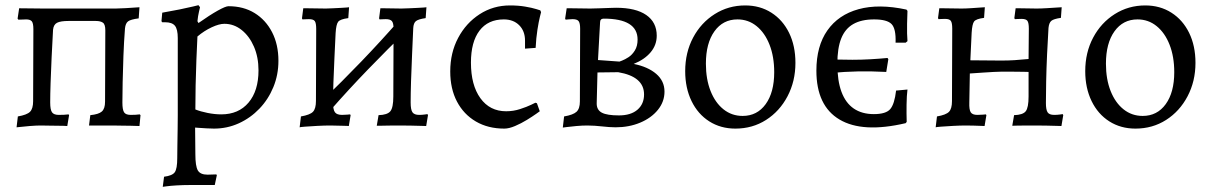

<svg xmlns="http://www.w3.org/2000/svg" viewBox="-20 -485 4680 742"><path d="M44 7 49 -35Q84 -41 96 -53Q108 -65 108 -94L109 -372Q109 -395 103 -402.5Q97 -410 81 -410Q77 -410 68.5 -409.5Q60 -409 51 -409L48 -413L54 -453Q74 -453 102 -452.5Q130 -452 149 -452H427Q440 -452 465.5 -453.5Q491 -455 519 -457L516 -414Q485 -410 475 -402.5Q465 -395 463 -375Q459 -324 457 -269.5Q455 -215 454 -167.5Q453 -120 453 -89Q453 -61 459.5 -51Q466 -41 485 -41Q494 -41 504 -41.5Q514 -42 520 -43L523 -40L519 2Q504 1 484.5 1Q465 1 446.5 0.5Q428 0 415 0H324L329 -40Q361 -43 373.5 -54Q386 -65 386 -92L387 -368Q387 -391 377.5 -397.5Q368 -404 350 -404H245Q214 -404 200.5 -397Q187 -390 185 -370Q182 -317 179.5 -263.5Q177 -210 175.5 -164.5Q174 -119 174 -89Q174 -61 181 -51Q188 -41 207 -41Q217 -41 228 -41.5Q239 -42 245 -43L247 -40L240 2Q226 1 206.5 1Q187 1 168.5 0.5Q150 0 137 0Q121 0 95 2Q69 4 44 7Z M609 237 614 198Q646 194 655.5 180.5Q665 167 665 126Q665 110 665.5 79Q666 48 666.5 14.5Q667 -19 667 -40V-338Q667 -372 656 -385.5Q645 -399 618 -399H607L604 -403L607 -436Q642 -442 674 -448.5Q706 -455 726.5 -460Q747 -465 747 -465L753 -457Q753 -457 749 -440Q745 -423 743 -403L747 -396Q791 -427 821.5 -444Q852 -461 863 -461Q921 -461 964 -434.5Q1007 -408 1031.5 -360.5Q1056 -313 1056 -250Q1056 -196 1036.5 -148.5Q1017 -101 982.5 -65Q948 -29 903 -8.5Q858 12 807 12Q795 12 778 11Q761 10 747.5 9Q734 8 734 8Q734 33 734.5 59Q735 85 735 111Q735 157 744.5 173.5Q754 190 782 190Q790 190 799 189.5Q808 189 816 189L818 192L810 230Q798 230 786 230Q774 230 762.5 230Q751 230 739 230Q727 230 715 230Q687 230 662.5 231.5Q638 233 623.5 235Q609 237 609 237ZM835 -43Q902 -43 940.5 -88.5Q979 -134 979 -213Q979 -264 961.5 -304.5Q944 -345 914 -369Q884 -393 847 -393Q827 -393 798 -379.5Q769 -366 743 -344Q741 -303 739 -254Q737 -205 736 -155Q735 -105 735 -62Q755 -54 782.5 -48.5Q810 -43 835 -43Z M1257 -59 1224 -95Q1301 -169 1376 -247Q1451 -325 1522 -406L1555 -370Q1478 -295 1403 -217.5Q1328 -140 1257 -59ZM1138 7 1143 -35Q1178 -41 1189.5 -53Q1201 -65 1201 -95L1202 -373Q1202 -396 1196.5 -403.5Q1191 -411 1174 -411Q1167 -411 1158 -410.5Q1149 -410 1149 -410L1147 -414L1152 -453Q1152 -453 1167.5 -453Q1183 -453 1203.5 -452.5Q1224 -452 1239 -452Q1251 -452 1266.5 -453Q1282 -454 1296.5 -454.5Q1311 -455 1320 -456Q1329 -457 1329 -457L1326 -415Q1295 -411 1287 -401Q1279 -391 1277 -357Q1275 -313 1272.5 -262.5Q1270 -212 1268.5 -166Q1267 -120 1267 -89Q1267 -61 1274.5 -51Q1282 -41 1302 -41Q1312 -41 1322.5 -42Q1333 -43 1333 -43L1335 -40L1328 2Q1328 2 1320.5 1.5Q1313 1 1302 1Q1291 1 1279 0.5Q1267 0 1257 0Q1234 0 1206.5 1.5Q1179 3 1159 4.5Q1139 6 1138 7ZM1627 2Q1627 2 1610 1.5Q1593 1 1570 0.5Q1547 0 1528 0Q1518 0 1502.5 0Q1487 0 1471.5 0.5Q1456 1 1446 1Q1436 1 1436 1L1443 -40Q1477 -41 1488.5 -55Q1500 -69 1500 -112L1501 -373Q1501 -396 1494.5 -403.5Q1488 -411 1471 -411Q1465 -411 1456 -410.5Q1447 -410 1447 -410L1445 -414L1450 -453Q1450 -453 1464.5 -453Q1479 -453 1498.5 -452.5Q1518 -452 1531 -452Q1545 -452 1561.5 -453Q1578 -454 1593.5 -454.5Q1609 -455 1618.5 -456Q1628 -457 1628 -457L1625 -415Q1597 -411 1587.5 -403.5Q1578 -396 1577 -376Q1575 -329 1572.5 -274.5Q1570 -220 1568.5 -171Q1567 -122 1567 -89Q1567 -61 1574 -51Q1581 -41 1600 -41Q1611 -41 1621.5 -42.5Q1632 -44 1632 -44L1634 -40Z M1929 12Q1866 12 1819 -15.5Q1772 -43 1746 -92.5Q1720 -142 1720 -209Q1720 -281 1750.5 -338.5Q1781 -396 1833.5 -430Q1886 -464 1951 -464Q1983 -464 2009.5 -459.5Q2036 -455 2052 -450Q2068 -445 2068 -445L2071 -438Q2071 -438 2066.5 -420Q2062 -402 2057 -370.5Q2052 -339 2050 -300L2009 -297V-328Q2009 -365 1986.5 -387.5Q1964 -410 1927 -410Q1866 -410 1833 -366.5Q1800 -323 1800 -243Q1800 -156 1836.5 -105.5Q1873 -55 1936 -55Q1964 -55 1990 -63.5Q2016 -72 2032.5 -80Q2049 -88 2049 -88L2055 -86L2066 -55Q2066 -55 2052 -45Q2038 -35 2016 -21.5Q1994 -8 1970.5 2Q1947 12 1929 12Z M2250 0Q2230 0 2208 2Q2186 4 2170.5 6Q2155 8 2155 8L2160 -35Q2195 -41 2208 -53Q2221 -65 2221 -93L2222 -374Q2222 -396 2216 -403.5Q2210 -411 2193 -411Q2186 -411 2176 -410Q2166 -409 2166 -409L2164 -413L2170 -453Q2170 -453 2186.5 -453Q2203 -453 2225 -452.5Q2247 -452 2261 -452Q2276 -452 2299.5 -453Q2323 -454 2342 -454.5Q2361 -455 2361 -455Q2437 -455 2477.5 -427Q2518 -399 2518 -347Q2518 -311 2494.5 -283Q2471 -255 2429 -238Q2484 -227 2516 -199.5Q2548 -172 2548 -131Q2548 -92 2522.5 -60.5Q2497 -29 2454 -11Q2411 7 2359 7Q2347 7 2333.5 6Q2320 5 2306.5 3.5Q2293 2 2278.5 1Q2264 0 2250 0ZM2289 -205 2286 -85Q2286 -60 2306 -49.5Q2326 -39 2372 -39Q2418 -39 2443.5 -61Q2469 -83 2469 -120Q2469 -189 2369 -206ZM2291 -253 2374 -247Q2374 -247 2384.5 -251Q2395 -255 2409 -264Q2423 -273 2433.5 -290Q2444 -307 2444 -332Q2444 -413 2313 -413Q2299 -413 2299 -398Z M2822 12Q2765 12 2721 -16Q2677 -44 2652.5 -94.5Q2628 -145 2628 -210Q2628 -282 2658.5 -339.5Q2689 -397 2742 -430.5Q2795 -464 2860 -464Q2917 -464 2961 -436Q3005 -408 3029.5 -358Q3054 -308 3054 -242Q3054 -171 3023.5 -113Q2993 -55 2940.5 -21.5Q2888 12 2822 12ZM2850 -37Q2906 -37 2939 -82.5Q2972 -128 2972 -206Q2972 -266 2954 -312Q2936 -358 2904 -384Q2872 -410 2830 -410Q2774 -410 2741 -364Q2708 -318 2708 -239Q2708 -179 2726 -133.5Q2744 -88 2776 -62.5Q2808 -37 2850 -37Z M3483 -448 3487 -443Q3486 -414 3485.5 -393Q3485 -372 3485.5 -356Q3486 -340 3487 -326L3480 -320H3441Q3443 -374 3425.5 -392Q3408 -410 3358 -410Q3309 -410 3277.5 -392Q3246 -374 3231 -336.5Q3216 -299 3216 -238Q3216 -173 3232 -130Q3248 -87 3279.5 -65.5Q3311 -44 3357 -44Q3404 -44 3420.5 -63.5Q3437 -83 3443 -135L3487 -139Q3484 -116 3483.5 -81Q3483 -46 3484 -14L3480 -9Q3314 30 3224.5 -23Q3135 -76 3135 -212Q3135 -307 3177.5 -367.5Q3220 -428 3298 -449.5Q3376 -471 3483 -448ZM3410 -261 3413 -256 3405 -207Q3349 -210 3295 -209Q3241 -208 3200 -203L3205 -255Q3239 -254 3274 -254Q3309 -254 3344 -256Q3379 -258 3410 -261Z M3596 7 3601 -35Q3636 -41 3647.5 -53Q3659 -65 3659 -94L3660 -374Q3660 -397 3654.5 -404.5Q3649 -412 3632 -412Q3625 -412 3616 -411.5Q3607 -411 3607 -411L3605 -415L3610 -453Q3610 -453 3625 -453Q3640 -453 3660.5 -452.5Q3681 -452 3696 -452Q3713 -452 3734 -453.5Q3755 -455 3770.5 -456Q3786 -457 3786 -457L3783 -416Q3752 -412 3744.5 -402Q3737 -392 3735 -358L3730 -252L3849 -251Q3878 -251 3901 -252.5Q3924 -254 3955 -257L3956 -374Q3956 -397 3950.5 -404.5Q3945 -412 3928 -412Q3921 -412 3911.5 -411.5Q3902 -411 3902 -411L3900 -415L3905 -453Q3905 -453 3920 -453Q3935 -453 3954 -452.5Q3973 -452 3986 -452Q4004 -452 4027 -453.5Q4050 -455 4066.5 -456Q4083 -457 4083 -457L4080 -416Q4052 -412 4043 -404.5Q4034 -397 4032 -377Q4029 -330 4026.5 -275Q4024 -220 4023 -170.5Q4022 -121 4022 -87Q4022 -61 4028.5 -51Q4035 -41 4054 -41Q4066 -41 4076.5 -42.5Q4087 -44 4087 -44L4089 -40L4082 2Q4082 2 4065.5 1.5Q4049 1 4026 0.5Q4003 0 3984 0Q3971 0 3949 0Q3927 0 3909.5 0.5Q3892 1 3892 1L3899 -40Q3933 -41 3944 -55Q3955 -69 3955 -112V-207Q3955 -207 3935.5 -207.5Q3916 -208 3891 -208Q3866 -208 3849 -208Q3840 -208 3820.5 -207Q3801 -206 3779.5 -204.5Q3758 -203 3743 -202Q3728 -201 3728 -201L3726 -89Q3725 -61 3731.5 -51Q3738 -41 3757 -41Q3769 -41 3779.5 -42Q3790 -43 3790 -43L3792 -40L3785 2Q3785 2 3772.5 1.5Q3760 1 3743.5 0.5Q3727 0 3713 0Q3691 0 3663.5 1.5Q3636 3 3616.5 4.5Q3597 6 3596 7Z M4368 12Q4311 12 4267 -16Q4223 -44 4198.5 -94.5Q4174 -145 4174 -210Q4174 -282 4204.5 -339.5Q4235 -397 4288 -430.5Q4341 -464 4406 -464Q4463 -464 4507 -436Q4551 -408 4575.5 -358Q4600 -308 4600 -242Q4600 -171 4569.5 -113Q4539 -55 4486.5 -21.5Q4434 12 4368 12ZM4396 -37Q4452 -37 4485 -82.5Q4518 -128 4518 -206Q4518 -266 4500 -312Q4482 -358 4450 -384Q4418 -410 4376 -410Q4320 -410 4287 -364Q4254 -318 4254 -239Q4254 -179 4272 -133.5Q4290 -88 4322 -62.5Q4354 -37 4396 -37Z"/></svg>

Font: Alegreya
Style: Regular
Weight: 400
Designer: Juan Pablo del Peral
Foundry: Huerta Tipografica
Version: Version 2.009